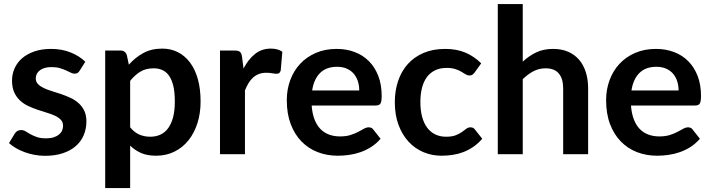

<svg xmlns="http://www.w3.org/2000/svg" viewBox="-20 -763 3520 950"><path d="M374 -413Q369 -405 363.5 -401.8Q358 -398.5 349.5 -398.5Q340.5 -398.5 330.2 -403.5Q320 -408.5 306.5 -414.8Q293 -421 275.8 -426Q258.5 -431 235 -431Q198.5 -431 177.8 -415.5Q157 -400 157 -375Q157 -358.5 167.8 -347.2Q178.5 -336 196.2 -327.5Q214 -319 236.5 -312.2Q259 -305.5 282.2 -297.5Q305.5 -289.5 328 -279.2Q350.5 -269 368.2 -253.2Q386 -237.5 396.8 -215.5Q407.5 -193.5 407.5 -162.5Q407.5 -125.5 394.2 -94.2Q381 -63 355 -40.2Q329 -17.5 290.8 -4.8Q252.5 8 202.5 8Q176 8 150.8 3.2Q125.5 -1.5 102.2 -10Q79 -18.5 59.2 -30Q39.5 -41.5 24.5 -55L53 -102Q58.5 -110.5 66 -115Q73.5 -119.5 85 -119.5Q96.5 -119.5 106.8 -113Q117 -106.5 130.5 -99Q144 -91.5 162.2 -85Q180.5 -78.5 208.5 -78.5Q230.5 -78.5 246.2 -83.8Q262 -89 272.2 -97.5Q282.5 -106 287.2 -117.2Q292 -128.5 292 -140.5Q292 -158.5 281.2 -170Q270.5 -181.5 252.8 -190Q235 -198.5 212.2 -205.2Q189.5 -212 165.8 -220Q142 -228 119.2 -238.8Q96.5 -249.5 78.8 -266Q61 -282.5 50.2 -306.5Q39.5 -330.5 39.5 -364.5Q39.5 -396 52 -424.5Q64.5 -453 88.8 -474.2Q113 -495.5 149.2 -508.2Q185.5 -521 233 -521Q286 -521 329.5 -503.5Q373 -486 402 -457.5Z M624 -133Q645 -107.5 669.8 -97Q694.5 -86.5 723.5 -86.5Q751.5 -86.5 774 -97Q796.5 -107.5 812.2 -129Q828 -150.5 836.5 -183.2Q845 -216 845 -260.5Q845 -305.5 837.8 -336.8Q830.5 -368 817 -387.5Q803.5 -407 784.2 -416Q765 -425 740.5 -425Q702 -425 675 -408.8Q648 -392.5 624 -363ZM617.5 -443Q649 -478.5 689 -500.5Q729 -522.5 783 -522.5Q825 -522.5 859.8 -505Q894.5 -487.5 919.8 -454.2Q945 -421 958.8 -372.2Q972.5 -323.5 972.5 -260.5Q972.5 -203 957 -154Q941.5 -105 912.8 -69Q884 -33 843.2 -12.8Q802.5 7.5 752 7.5Q709 7.5 678.5 -5.8Q648 -19 624 -42.5V167.5H500.5V-513H576Q600 -513 607.5 -490.5Z M1185 -424Q1209 -470 1242 -496.2Q1275 -522.5 1320 -522.5Q1355.5 -522.5 1377 -507L1369 -414.5Q1366.5 -405.5 1361.8 -401.8Q1357 -398 1349 -398Q1341.5 -398 1326.8 -400.5Q1312 -403 1298 -403Q1277.5 -403 1261.5 -397Q1245.5 -391 1232.8 -379.8Q1220 -368.5 1210.2 -352.5Q1200.5 -336.5 1192 -316V0H1068.5V-513H1141Q1160 -513 1167.5 -506.2Q1175 -499.5 1177.5 -482Z M1757.5 -315.5Q1757.5 -339.5 1750.8 -360.8Q1744 -382 1730.5 -398Q1717 -414 1696.2 -423.2Q1675.5 -432.5 1648 -432.5Q1594.5 -432.5 1563.8 -402Q1533 -371.5 1524.5 -315.5ZM1522 -241Q1525 -201.5 1536 -172.8Q1547 -144 1565 -125.2Q1583 -106.5 1607.8 -97.2Q1632.5 -88 1662.5 -88Q1692.5 -88 1714.2 -95Q1736 -102 1752.2 -110.5Q1768.5 -119 1780.8 -126Q1793 -133 1804.5 -133Q1820 -133 1827.5 -121.5L1863 -76.5Q1842.5 -52.5 1817 -36.2Q1791.5 -20 1763.8 -10.2Q1736 -0.5 1707.2 3.5Q1678.5 7.5 1651.5 7.5Q1598 7.5 1552 -10.2Q1506 -28 1472 -62.8Q1438 -97.5 1418.5 -148.8Q1399 -200 1399 -267.5Q1399 -320 1416 -366.2Q1433 -412.5 1464.8 -446.8Q1496.5 -481 1542.2 -501Q1588 -521 1645.5 -521Q1694 -521 1735 -505.5Q1776 -490 1805.5 -460.2Q1835 -430.5 1851.8 -387.2Q1868.5 -344 1868.5 -288.5Q1868.5 -260.5 1862.5 -250.8Q1856.5 -241 1839.5 -241Z M2328.5 -404.5Q2323 -397.5 2317.8 -393.5Q2312.5 -389.5 2302.5 -389.5Q2293 -389.5 2284 -395.2Q2275 -401 2262.5 -408.2Q2250 -415.5 2232.8 -421.2Q2215.5 -427 2190 -427Q2157.5 -427 2133 -415.2Q2108.5 -403.5 2092.2 -381.5Q2076 -359.5 2068 -328.2Q2060 -297 2060 -257.5Q2060 -216.5 2068.8 -184.5Q2077.5 -152.5 2094 -130.8Q2110.5 -109 2134 -97.8Q2157.5 -86.5 2187 -86.5Q2216.5 -86.5 2234.8 -93.8Q2253 -101 2265.5 -109.8Q2278 -118.5 2287.2 -125.8Q2296.5 -133 2308 -133Q2323 -133 2330.5 -121.5L2366 -76.5Q2345.5 -52.5 2321.5 -36.2Q2297.5 -20 2271.8 -10.2Q2246 -0.5 2218.8 3.5Q2191.5 7.5 2164.5 7.5Q2117 7.5 2075 -10.2Q2033 -28 2001.5 -62Q1970 -96 1951.8 -145.2Q1933.5 -194.5 1933.5 -257.5Q1933.5 -314 1949.8 -362.2Q1966 -410.5 1997.5 -445.8Q2029 -481 2075.5 -501Q2122 -521 2182.5 -521Q2240 -521 2283.2 -502.5Q2326.5 -484 2361 -449.5Z M2566.5 -458Q2596.5 -486 2632.5 -503.5Q2668.5 -521 2717 -521Q2759 -521 2791.5 -506.8Q2824 -492.5 2845.8 -466.8Q2867.5 -441 2878.8 -405.2Q2890 -369.5 2890 -326.5V0H2766.5V-326.5Q2766.5 -373.5 2745 -399.2Q2723.5 -425 2679.5 -425Q2647.5 -425 2619.5 -410.5Q2591.5 -396 2566.5 -371V0H2443V-743H2566.5Z M3337.5 -315.5Q3337.5 -339.5 3330.8 -360.8Q3324 -382 3310.5 -398Q3297 -414 3276.2 -423.2Q3255.5 -432.5 3228 -432.5Q3174.5 -432.5 3143.8 -402Q3113 -371.5 3104.5 -315.5ZM3102 -241Q3105 -201.5 3116 -172.8Q3127 -144 3145 -125.2Q3163 -106.5 3187.8 -97.2Q3212.5 -88 3242.5 -88Q3272.5 -88 3294.2 -95Q3316 -102 3332.2 -110.5Q3348.5 -119 3360.8 -126Q3373 -133 3384.5 -133Q3400 -133 3407.5 -121.5L3443 -76.5Q3422.5 -52.5 3397 -36.2Q3371.5 -20 3343.8 -10.2Q3316 -0.5 3287.2 3.5Q3258.5 7.5 3231.5 7.5Q3178 7.5 3132 -10.2Q3086 -28 3052 -62.8Q3018 -97.5 2998.5 -148.8Q2979 -200 2979 -267.5Q2979 -320 2996 -366.2Q3013 -412.5 3044.8 -446.8Q3076.5 -481 3122.2 -501Q3168 -521 3225.5 -521Q3274 -521 3315 -505.5Q3356 -490 3385.5 -460.2Q3415 -430.5 3431.8 -387.2Q3448.5 -344 3448.5 -288.5Q3448.5 -260.5 3442.5 -250.8Q3436.5 -241 3419.5 -241Z"/></svg>

Font: LatoLatin
Style: Bold
Weight: 700
Designer: Lukasz Dziedzic with Adam Twardoch and Botio Nikoltchev
Foundry: tyPoland Lukasz Dziedzic
Version: Version 2.015; 2015-08-06; http://www.latofonts.com/